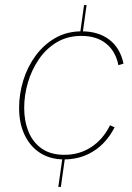

<svg xmlns="http://www.w3.org/2000/svg" viewBox="-20 -621 519 754"><path d="M209 113 225 0H235L219 113ZM295 -493 310 -601H320L305 -493ZM232 5Q177 5 137.5 -20.5Q98 -46 76.5 -91.5Q55 -137 55 -197Q55 -252 71.5 -305.5Q88 -359 120 -402.5Q152 -446 197.5 -472Q243 -498 301 -498Q366 -498 409 -465.5Q452 -433 465 -371L445 -365Q434 -420 396.5 -450Q359 -480 300 -480Q245 -480 203 -455Q161 -430 132.5 -388Q104 -346 89.5 -296.5Q75 -247 75 -197Q75 -146 92 -104Q109 -62 144 -37.5Q179 -13 233 -13Q292 -13 338.5 -43.5Q385 -74 412 -129L430 -121Q399 -60 347.5 -27.5Q296 5 232 5Z"/></svg>

Font: Hanken Grotesk Thin
Style: Italic
Weight: 250
Italic angle: -8°
Designer: Alfredo Marco Pradil
Foundry: Hanken Design Co.
Version: Version 3.013